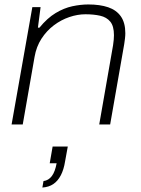

<svg xmlns="http://www.w3.org/2000/svg" viewBox="-20 -558 631 861"><path d="M32 0 125 -526H162L150 -434H157Q192 -477 229.5 -499.5Q267 -522 304.5 -530Q342 -538 376 -538Q428 -538 465 -525.5Q502 -513 522 -484.5Q542 -456 542 -409Q542 -398 540.5 -385.5Q539 -373 537 -360L474 0H425L487 -355Q489 -368 490 -379.5Q491 -391 491 -400Q491 -441 474.5 -461Q458 -481 429 -487.5Q400 -494 363 -494Q328 -494 291 -481.5Q254 -469 221.5 -444.5Q189 -420 166 -384.5Q143 -349 135 -303L82 0ZM170 283 175 254Q198 251 212.5 231.5Q227 212 234 174H203L216 99H284L272 165Q266 203 252.5 228.5Q239 254 219 267.5Q199 281 170 283Z"/></svg>

Font: Archivo SemiExpanded Thin
Style: Italic
Weight: 250
Width: 6
Italic angle: -10°
Designer: Hector Gatti
Foundry: Omnibus-Type
Version: Version 2.001